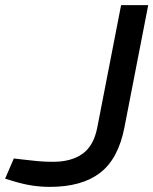

<svg xmlns="http://www.w3.org/2000/svg" viewBox="-33 -720 599 750"><path d="M162 10Q128 10 94 5Q60 0 20 -12L-13 -22L21 -101L55 -97Q88 -93 114.5 -90.5Q141 -88 175 -88Q245 -88 289 -119Q333 -150 347 -222L440 -700H546L453 -222Q429 -99 357.5 -44.5Q286 10 162 10Z"/></svg>

Font: REM
Style: Italic
Weight: 400
Italic angle: -11°
Designer: Octavio Pardo
Foundry: Ashler Design
Version: Version 1.005;gftools[0.9.28]